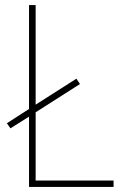

<svg xmlns="http://www.w3.org/2000/svg" viewBox="-20 -734 486 754"><path d="M94 0V-276L21 -230L7 -250L94 -306V-714H120V-323L280 -425L294 -404L120 -293V-25H426V0Z"/></svg>

Font: Noto Sans Telugu SemiCondensed Thin
Style: Regular
Weight: 100
Width: 4
Designer: Jelle Bosma - Monotype Design Team
Foundry: Monotype Imaging Inc.
Version: Version 2.005; ttfautohint (v1.8.4.7-5d5b)